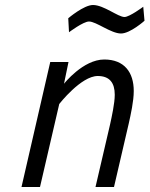

<svg xmlns="http://www.w3.org/2000/svg" viewBox="-20 -748 598 768"><path d="M553 -721C553 -721 498 -680 478 -680C452 -680 395 -728 352 -728C315 -728 253 -675 253 -675L256 -619C256 -619 313 -662 336 -662C365 -662 424 -614 464 -614C501 -614 558 -665 558 -665L553 -721ZM181 -500H254L236 -413C236 -413 312 -510 397 -510C477 -510 515 -459 515 -384C515 -343 503 -290 495 -254L436 0H362L420 -249C427 -281 439 -335 439 -369C439 -416 419 -444 371 -444C304 -444 217 -332 217 -332L140 0H66Z"/></svg>

Font: RazerF5
Style: Italic
Weight: 400
Foundry: Razer Inc.
Version: Version 2